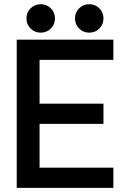

<svg xmlns="http://www.w3.org/2000/svg" viewBox="-20 -916 634 936"><path d="M484.4 -410.6V-312H172.9V-98.6H532.7V0H61.5V-722.7H532.7V-624H172.9V-410.6ZM345.7 -826.2Q345.7 -855.5 365.7 -875.5Q385.7 -895.5 415 -895.5Q444.3 -895.5 464.4 -875.5Q484.4 -855.5 484.4 -826.2Q484.4 -796.9 464.4 -776.9Q444.3 -756.8 415 -756.8Q385.7 -756.8 365.7 -776.9Q345.7 -796.9 345.7 -826.2ZM108.9 -826.2Q108.9 -855.5 129.2 -875.5Q149.4 -895.5 178.7 -895.5Q207.5 -895.5 227.8 -875.5Q248 -855.5 248 -826.2Q248 -796.9 227.8 -776.9Q207.5 -756.8 178.7 -756.8Q149.4 -756.8 129.2 -776.9Q108.9 -796.9 108.9 -826.2Z"/></svg>

Font: Giphurs Medium
Style: Regular
Weight: 500
Version: Version 0.920; ttfautohint (v1.8.4.7-5d5b)